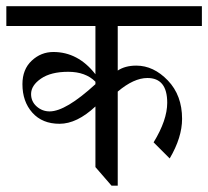

<svg xmlns="http://www.w3.org/2000/svg" viewBox="-20 -586 657 606"><path d="M617.2 -566.4V-503.9H351.6V-363.3Q375 -378.9 410.2 -378.9Q464.8 -378.9 509.8 -332Q554.7 -285.2 554.7 -210.9Q554.7 -152.3 515.6 -85.9L464.8 -136.7Q507.8 -207 507.8 -261.7Q507.8 -300.8 492.2 -320.3Q476.6 -339.8 445.3 -339.8Q402.3 -339.8 351.6 -296.9V0H332L281.2 -58.6V-250Q222.7 -195.3 168 -195.3Q113.3 -195.3 82 -230.5Q50.8 -265.6 50.8 -320.3Q50.8 -367.2 80.1 -394.5Q109.4 -421.9 148.4 -421.9Q226.6 -421.9 281.2 -351.6V-503.9H0V-566.4ZM281.2 -320.3V-328.1Q250 -359.4 195.3 -359.4Q140.6 -359.4 109.4 -337.9Q78.1 -316.4 78.1 -289.1Q78.1 -265.6 95.7 -250Q113.3 -234.4 136.7 -234.4Q187.5 -234.4 281.2 -320.3Z"/></svg>

Font: 和音 by 宁静之雨，公众号njzyshare
Style: Regular
Weight: 400
Designer: Steve Matteson
Foundry: Ascender Corporation
Version: Version 6.00;June 8, 2018;FontCreator 11.0.0.2388 32-bit